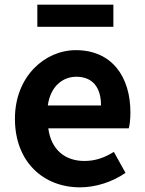

<svg xmlns="http://www.w3.org/2000/svg" viewBox="-20 -789 621 823"><path d="M323 14C392 14 463 -10 518 -48L468 -138C428 -113 388 -99 342 -99C259 -99 199 -147 187 -239H532C536 -252 539 -279 539 -307C539 -461 459 -574 305 -574C172 -574 44 -461 44 -280C44 -95 166 14 323 14ZM185 -337C196 -418 248 -460 307 -460C379 -460 413 -412 413 -337ZM140 -674H466V-769H140Z"/></svg>

Font: Source Han Sans JP
Style: Bold
Weight: 700
Designer: Ryoko NISHIZUKA 西塚涼子 (kana, bopomofo & ideographs); Paul D. Hunt (Latin, Greek & Cyrillic); Sandoll Communications 산돌커뮤니
Foundry: Adobe
Version: Version 2.002;hotconv 1.0.116;makeotfexe 2.5.65601